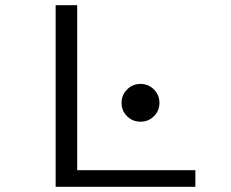

<svg xmlns="http://www.w3.org/2000/svg" viewBox="-20 -720 890 740"><path d="M277.5 -64H733V0H194.5V-700H277.5ZM573.2 -272Q552 -251 521.5 -251Q491 -251 469.8 -272Q448.5 -293 448.5 -323.5Q448.5 -354 469.8 -375.2Q491 -396.5 521.5 -396.5Q552 -396.5 573.2 -375.2Q594.5 -354 594.5 -323.5Q594.5 -293 573.2 -272Z"/></svg>

Font: League Mono Wide Light
Style: Regular
Weight: 300
Width: 8
Designer: Tyler Finck
Foundry: The League of Moveable Type / Tyler Finck
Version: Version 2.210